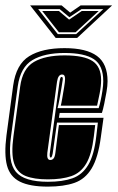

<svg xmlns="http://www.w3.org/2000/svg" viewBox="-25 -683 437 714"><path d="M262 -542H182L87 -663H204L236 -636L275 -663H392ZM359 -649H278L233 -619L197 -649H117L190 -556H258ZM342 -642 256 -563H194L132 -642H194L232 -610L279 -642ZM153 11Q86 11 49 -7.5Q12 -26 1 -67.5Q-10 -109 -1 -179L24 -365Q35 -444 83.5 -474Q132 -504 215 -504Q296 -504 335.5 -475Q375 -446 375 -381Q375 -364 371 -341Q367 -318 362.5 -296.5Q358 -275 354 -263H197L194 -245H360L350 -173Q340 -97 316 -57Q292 -17 252 -3Q212 11 153 11ZM153 -7Q208 -7 244.5 -20Q281 -33 303 -69.5Q325 -106 333 -176L339 -227H187L171 -113Q168 -97 164 -97Q159 -97 160 -111L196 -377Q198 -389 199.5 -393Q201 -397 204 -397Q210 -397 208 -385Q207 -377 203.5 -356Q200 -335 196 -313Q192 -291 189 -281H342Q345 -290 349 -308Q353 -326 356 -346Q359 -366 359 -381Q359 -440 324 -463Q289 -486 215 -486Q140 -486 95.5 -459.5Q51 -433 41 -362L16 -176Q3 -81 34 -44Q65 -7 153 -7ZM153 -16Q102 -16 70.5 -28.5Q39 -41 27.5 -75.5Q16 -110 25 -176L50 -361Q59 -428 101 -452.5Q143 -477 215 -477Q287 -477 319 -456Q351 -435 351 -385Q351 -363 345.5 -335Q340 -307 336 -290H201Q203 -297 206.5 -317.5Q210 -338 213.5 -359Q217 -380 217 -390Q217 -406 206 -406Q191 -406 187 -379L151 -115Q148 -88 162 -88Q169 -88 174 -93.5Q179 -99 181 -115L194 -218H329L324 -176Q316 -109 295.5 -74.5Q275 -40 240 -28Q205 -16 153 -16Z"/></svg>

Font: Alumni Sans Collegiate One
Style: Italic
Weight: 400
Italic angle: -8°
Designer: Robert E. Leuschke
Foundry: Robert E. Leuschke
Version: Version 1.100